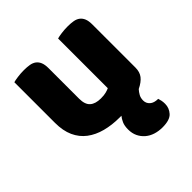

<svg xmlns="http://www.w3.org/2000/svg" viewBox="-187 -621 956 956"><g transform="rotate(-45 291.0 -143.0)"><path d="M466 -17Q456 -6 448.5 7.5Q441 21 441 39Q441 59 456 72.5Q471 86 500 86Q503 95 505 105Q507 115 507 128Q507 157 487 179.5Q467 202 415 202Q388 202 364.5 194.5Q341 187 323.5 172Q306 157 296 136Q286 115 286 88Q286 62 293.5 45Q301 28 311 16H299Q245 16 199.5 4Q154 -8 121 -33Q88 -58 70 -97.5Q52 -137 52 -193V-479Q62 -482 83.5 -485Q105 -488 128 -488Q150 -488 167.5 -485Q185 -482 197 -473Q209 -464 215.5 -448.5Q222 -433 222 -408V-193Q222 -152 242 -134.5Q262 -117 300 -117Q323 -117 337.5 -121Q352 -125 360 -129V-479Q370 -482 391.5 -485Q413 -488 436 -488Q458 -488 475.5 -485Q493 -482 505 -473Q517 -464 523.5 -448.5Q530 -433 530 -408V-104Q530 -73 514.5 -53Q499 -33 466 -17Z"/></g></svg>

Font: Baloo Tammudu
Style: Regular
Weight: 400
Designer: Omkar Shende and Ek Type
Foundry: Ek Type
Version: Version 1.443;PS 1.000;hotconv 16.6.51;makeotf.lib2.5.65220;